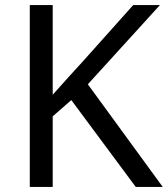

<svg xmlns="http://www.w3.org/2000/svg" viewBox="-20 -734 659 754"><path d="M619 0H513L260 -341L187 -277V0H97V-714H187V-362Q217 -396 248 -430Q279 -464 310 -498L503 -714H608L325 -403Z"/></svg>

Font: RS Noto Sans
Style: Regular
Weight: 400
Designer: Monotype Design Team
Foundry: Monotype Imaging Inc.
Version: Version 3.10